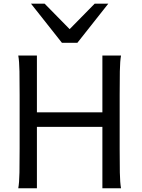

<svg xmlns="http://www.w3.org/2000/svg" viewBox="-20 -1011 760 1031"><path d="M529.8 0V-329.6H178.2V0H78.1Q83.5 -29.3 84.5 -84.7Q85.4 -140.1 85.4 -212.4V-500.5Q85.4 -572.8 84.5 -628.2Q83.5 -683.6 78.1 -712.9H178.2V-407.7H529.8V-712.9H629.9Q624.5 -683.6 623.5 -628.2Q622.6 -572.8 622.6 -500.5V-212.4Q622.6 -140.1 623.5 -84.7Q624.5 -29.3 629.9 0ZM219.7 -991.2 354 -854.5 488.3 -991.2H561.5L395.5 -781.2H312.5L146.5 -991.2Z"/></svg>

Font: Andika FrenchTight
Style: Regular
Weight: 400
Designer: Victor Gaultney, Annie Olsen, Julie Remington, Don Collingsworth, Eric Hays, Becca Hirsbrunner
Foundry: SIL International
Version: Version 5.000 ; Dig1 Dig4Opn Dig7 LnSpcTght